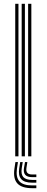

<svg xmlns="http://www.w3.org/2000/svg" viewBox="-20 -820 244 1007"><path d="M127.5 0V-800H144.4V0ZM59.9 0V-800H76.8V0ZM93.7 0V-800H110.6V0ZM74.1 30 68.9 64.6Q62.5 109.6 81.8 131.1Q101 152.5 149 152.5H170.6V167H149Q93.6 167 71 141.9Q48.3 116.9 55.7 64.6L60.9 30ZM123.5 30 118.7 60.6Q116 77.8 123.3 86.5Q130.6 95.1 149 95.1H170.6V109.1H149Q123 109.1 112.4 96.9Q101.8 84.7 105.9 60.6L111.1 30ZM99.2 30 94 62.6Q89.2 94 102.4 108.8Q115.6 123.6 149 123.6H170.6V138.1H149Q107.9 138.1 91.4 119.4Q74.8 100.8 80.8 62.6L86 30Z"/></svg>

Font: Big Shoulders Inline Text SC Thin
Style: Regular
Weight: 100
Designer: Patric King
Foundry: XO Type Co
Version: Version 2.002